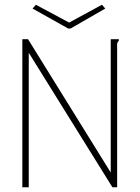

<svg xmlns="http://www.w3.org/2000/svg" viewBox="-20 -788 590 808"><path d="M74 -623H98L446 -62V-623H480V-616Q475 -613 473.5 -606.5Q472 -600 473 -584V0H453L101 -566V0H74ZM409 -768 423 -752 277 -668H267L117 -752L131 -768L271 -693Z"/></svg>

Font: Inconsolata SemiExpanded ExtraLight
Style: Regular
Weight: 200
Width: 6
Monospace: yes
Designer: Raph Levien, Cyreal, Brenton Simpson
Foundry: Raph Levien, Cyreal, Google
Version: Version 3.001; ttfautohint (v1.8.2.53-6de2)